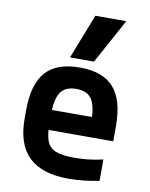

<svg xmlns="http://www.w3.org/2000/svg" viewBox="-88 -855 727 930"><g transform="rotate(10 275.0 -390.0)"><path d="M315 10Q183 10 118.5 -51.5Q54 -113 54 -240V-280Q54 -409 107.5 -469.5Q161 -530 275 -530Q389 -530 442.5 -469.5Q496 -409 496 -280V-206H119V-304H402L375 -272V-275Q375 -357 352.5 -391Q330 -425 276 -425Q222 -425 199 -391Q176 -357 176 -275V-245Q176 -184 188 -152Q200 -120 232 -107.5Q264 -95 323 -95Q355 -95 387 -98Q419 -101 464 -111V-6Q430 1 391 5.5Q352 10 315 10ZM337 -570H219L305 -790H457Z"/></g></svg>

Font: M PLUS Code Latin SemiExpanded SemiBold
Style: Regular
Weight: 600
Width: 6
Designer: Coji Morishita
Foundry: UNDERFOREST DESIGN
Version: Version 1.002; ttfautohint (v1.8.3)